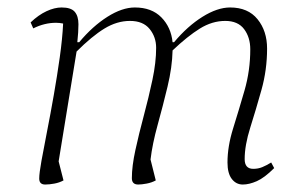

<svg xmlns="http://www.w3.org/2000/svg" viewBox="-20 -482 814 514"><path d="M101 12Q85 12 85 -4Q85 -18 91 -51.5Q97 -85 106 -130.5Q115 -176 124 -227.5Q133 -279 140 -328.5Q147 -378 149 -419Q139 -421 130 -421Q99 -421 69 -406L62 -422Q83 -442 104.5 -452Q126 -462 145 -462Q170 -462 180 -450.5Q190 -439 190 -417Q190 -397 187 -369H192Q228 -412 267.5 -437Q307 -462 341 -462Q386 -462 412 -435.5Q438 -409 442 -369H446Q482 -412 522 -437Q562 -462 596 -462Q644 -462 669.5 -430.5Q695 -399 695 -352Q695 -295 680 -241.5Q665 -188 650 -140.5Q635 -93 635 -56Q635 -30 658 -30Q671 -30 682 -34.5Q693 -39 706 -47L714 -32Q688 -6 667.5 3Q647 12 630 12Q612 12 600.5 -3Q589 -18 589 -47Q589 -90 604 -138Q619 -186 634.5 -239.5Q650 -293 650 -350Q650 -382 633.5 -404Q617 -426 583 -426Q548 -426 515 -405.5Q482 -385 442 -347Q441 -302 428.5 -250Q416 -198 402 -147.5Q388 -97 383 -55L397 1Q386 7 372.5 9.5Q359 12 350 12Q333 12 333 -5Q333 -37 342.5 -80.5Q352 -124 365 -172.5Q378 -221 388 -268Q398 -315 398 -354Q398 -383 380.5 -404.5Q363 -426 328 -426Q293 -426 259.5 -405.5Q226 -385 185 -344L137 -50L150 1Q139 7 125.5 9.5Q112 12 101 12Z"/></svg>

Font: Petrona ExtraLight
Style: Italic
Weight: 200
Italic angle: -9°
Designer: Ringo R. Seeber
Foundry: Ringo R. Seeber
Version: Version 2.001; ttfautohint (v1.8.3)